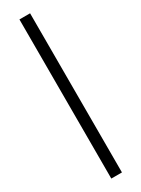

<svg xmlns="http://www.w3.org/2000/svg" viewBox="-261 -772 769 1045"><g transform="rotate(-30 124.0 -250.0)"><path d="M90.3 250V-750H157.2V250Z"/></g></svg>

Font: Varta Light SemiBold
Style: Regular
Weight: 600
Version: Version 1.004